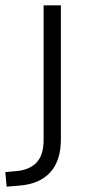

<svg xmlns="http://www.w3.org/2000/svg" viewBox="-79 -509 331 722"><path d="M-54 193 -59 138 -14 134Q34 129 59.5 101Q85 73 85 17V-489H150V14Q150 55 140 86Q130 117 110 139Q90 161 61 173.5Q32 186 -7 189Z"/></svg>

Font: Nunito Sans 10pt Light
Style: Regular
Weight: 300
Designer: Vernon Adams
Foundry: Vernon Adams
Version: Version 3.101;gftools[0.9.27]